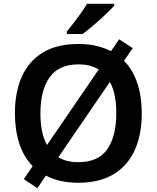

<svg xmlns="http://www.w3.org/2000/svg" viewBox="-20 -958 830 1017"><path d="M731 -358Q731 -247 694.5 -164.5Q658 -82 583 -36Q508 10 395 10Q294 10 223 -28L178 39L106 -9L153 -78Q105 -127 82 -198.5Q59 -270 59 -359Q59 -469 95.5 -551.5Q132 -634 206.5 -679.5Q281 -725 396 -725Q447 -725 490 -715Q533 -705 568 -687L611 -750L683 -703L637 -636Q684 -588 707.5 -517Q731 -446 731 -358ZM194 -358Q194 -307 202.5 -264.5Q211 -222 229 -190L503 -590Q459 -617 396 -617Q291 -617 242.5 -548Q194 -479 194 -358ZM596 -358Q596 -462 562 -524L289 -125Q310 -112 336.5 -105.5Q363 -99 395 -99Q501 -99 548.5 -168Q596 -237 596 -358ZM585 -928Q569 -910 538.5 -881Q508 -852 475 -824Q442 -796 418 -778H334V-791Q349 -809 369 -835Q389 -861 408.5 -888.5Q428 -916 441 -938H585Z"/></svg>

Font: Noto Sans SemiBold
Style: Regular
Weight: 600
Designer: Monotype Design Team
Foundry: Monotype Imaging Inc.
Version: Version 2.007